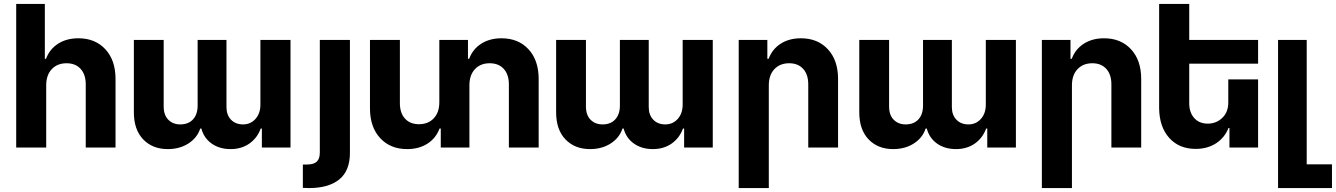

<svg xmlns="http://www.w3.org/2000/svg" viewBox="-20 -747 6763 972"><path d="M213.9 -314.9V0H62V-727.1H207V-449.2H212.9Q231 -498 273.9 -525.6Q316.9 -553.2 377 -553.2Q461.9 -553.2 513.4 -497.6Q564.9 -441.9 564.9 -347.2V0H414.1V-319.8Q414.1 -369.6 388.2 -398.2Q362.3 -426.8 316.9 -426.8Q270.5 -426.8 242.2 -397Q213.9 -367.2 213.9 -314.9Z M1298.3 -544.9H1450.7V0H1305.7V-96.2H1299.8Q1282.2 -47.9 1242.2 -20Q1202.1 7.8 1147.5 7.8Q1091.3 7.8 1051.8 -20Q1012.2 -47.9 999.5 -96.2H993.7Q978 -48.8 933.6 -20.5Q889.2 7.8 829.6 7.8Q752 7.8 704.8 -41.5Q657.7 -90.8 657.7 -178.2V-544.9H808.6V-208Q808.6 -164.6 832 -140.9Q855.5 -117.2 892.6 -117.2Q934.1 -117.2 957.3 -142.8Q980.5 -168.5 980.5 -211.9V-544.9H1126.5V-205.1Q1126.5 -165 1149.4 -141.1Q1172.4 -117.2 1210.4 -117.2Q1248.5 -117.2 1273.4 -145Q1298.3 -172.9 1298.3 -217.8Z M1599.1 24.9V-544.9H1751.5V26.9Q1751.5 117.7 1697.5 161.4Q1643.6 205.1 1544.4 205.1Q1539.1 205.1 1529.3 204.6Q1519.5 204.1 1513.2 204.1V85.9H1533.2Q1568.8 85.9 1584 71Q1599.1 56.2 1599.1 24.9Z M2356.4 0H2211.4V-96.2H2205.1Q2187 -47.4 2144 -19.8Q2101.1 7.8 2041 7.8Q1956.1 7.8 1904.5 -47.9Q1853 -103.5 1853 -198.2V-544.9H2004.4V-225.1Q2004.4 -174.8 2030.3 -146.5Q2056.2 -118.2 2101.1 -118.2Q2147.5 -118.2 2175.8 -147.9Q2204.1 -177.7 2204.1 -230V-544.9H2349.1V-449.2H2355Q2373 -498 2416 -525.6Q2459 -553.2 2519 -553.2Q2604 -553.2 2655.5 -497.6Q2707 -441.9 2707 -347.2V0H2556.2V-319.8Q2556.2 -369.6 2530.3 -398.2Q2504.4 -426.8 2459 -426.8Q2412.6 -426.8 2384.5 -397Q2356.4 -367.2 2356.4 -314.9Z M3436 -544.9H3588.4V0H3443.4V-96.2H3437.5Q3419.9 -47.9 3379.9 -20Q3339.8 7.8 3285.2 7.8Q3229 7.8 3189.5 -20Q3149.9 -47.9 3137.2 -96.2H3131.3Q3115.7 -48.8 3071.3 -20.5Q3026.9 7.8 2967.3 7.8Q2889.6 7.8 2842.5 -41.5Q2795.4 -90.8 2795.4 -178.2V-544.9H2946.3V-208Q2946.3 -164.6 2969.7 -140.9Q2993.2 -117.2 3030.3 -117.2Q3071.8 -117.2 3095 -142.8Q3118.2 -168.5 3118.2 -211.9V-544.9H3264.2V-205.1Q3264.2 -165 3287.1 -141.1Q3310.1 -117.2 3348.1 -117.2Q3386.2 -117.2 3411.1 -145Q3436 -172.9 3436 -217.8Z M3872.1 -314.9V205.1H3719.7V-544.9H3864.7V-449.2H3871.1Q3889.2 -498 3931.9 -525.6Q3974.6 -553.2 4034.7 -553.2Q4119.6 -553.2 4171.1 -497.6Q4222.7 -441.9 4222.7 -347.2V0H4071.8V-319.8Q4071.8 -370.1 4045.9 -398.4Q4020 -426.8 3975.1 -426.8Q3928.7 -426.8 3900.4 -397Q3872.1 -367.2 3872.1 -314.9Z M4970.7 -544.9H5123V0H4978V-96.2H4972.2Q4954.6 -47.9 4914.6 -20Q4874.5 7.8 4819.8 7.8Q4763.7 7.8 4724.1 -20Q4684.6 -47.9 4671.9 -96.2H4666Q4650.4 -48.8 4606 -20.5Q4561.5 7.8 4502 7.8Q4424.3 7.8 4377.2 -41.5Q4330.1 -90.8 4330.1 -178.2V-544.9H4481V-208Q4481 -164.6 4504.4 -140.9Q4527.8 -117.2 4564.9 -117.2Q4606.4 -117.2 4629.6 -142.8Q4652.8 -168.5 4652.8 -211.9V-544.9H4798.8V-205.1Q4798.8 -165 4821.8 -141.1Q4844.7 -117.2 4882.8 -117.2Q4920.9 -117.2 4945.8 -145Q4970.7 -172.9 4970.7 -217.8Z M5406.7 -314.9V205.1H5254.4V-544.9H5399.4V-449.2H5405.8Q5423.8 -498 5466.6 -525.6Q5509.3 -553.2 5569.3 -553.2Q5654.3 -553.2 5705.8 -497.6Q5757.3 -441.9 5757.3 -347.2V0H5606.4V-319.8Q5606.4 -370.1 5580.6 -398.4Q5554.7 -426.8 5509.8 -426.8Q5463.4 -426.8 5435.1 -397Q5406.7 -367.2 5406.7 -314.9Z M6349.1 -544.9V-424.8H6000.5V-225.1Q6000.5 -177.2 6025.9 -149.2Q6051.3 -121.1 6094.2 -121.1Q6137.2 -121.1 6167.7 -150.1Q6198.2 -179.2 6198.2 -228V-231.9V-345.2H6349.1V0H6204.1V-99.1H6199.2Q6180.2 -50.3 6136.5 -21.7Q6092.8 6.8 6033.2 6.8Q5949.7 6.8 5899.7 -48.3Q5849.6 -103.5 5848.1 -198.2V-727.1H6000.5V-544.9Z M6723.1 205.1H6450.2V-544.9H6595.2V85H6723.1Z"/></svg>

Font: Telcell.Market
Style: Bold
Weight: 700
Designer: Rasmus Andersson, Sedrak Mkrtchyan
Version: Version 3.019;git-0a5106e0b